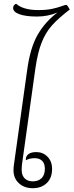

<svg xmlns="http://www.w3.org/2000/svg" viewBox="-20 -985 387 1010"><path d="M96 -123Q94 -109 94 -91Q94 -63 109.5 -47Q125 -31 152 -31Q182 -31 199 -48Q216 -65 216 -97Q216 -124 202 -138.5Q188 -153 162 -153Q148 -153 135 -149.5Q122 -146 116 -142V-147Q116 -164 130 -174.5Q144 -185 171 -185Q206 -185 230 -160.5Q254 -136 254 -96Q254 -49 226 -22Q198 5 152 5Q108 5 79.5 -21Q51 -47 51 -90Q51 -106 54 -124L123 -617Q139 -734 178 -802Q217 -870 282 -919Q231 -898 175 -898Q116 -898 82.5 -910Q49 -922 49 -943Q49 -951 53.5 -957Q58 -963 65 -965Q103 -932 182 -932Q223 -932 252 -938Q281 -944 301.5 -951.5Q322 -959 326 -959Q331 -959 333 -957Q335 -955 338 -950L347 -935Q287 -889 253.5 -851.5Q220 -814 199 -761Q178 -708 166 -624Z"/></svg>

Font: Krub ExtraLight
Style: Italic
Weight: 275
Italic angle: -8°
Designer: Ekaluck Peanpanawate
Foundry: Cadson Demak Co.,Ltd.
Version: Version 1.000; ttfautohint (v1.6)